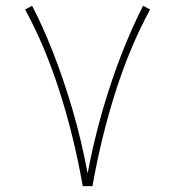

<svg xmlns="http://www.w3.org/2000/svg" viewBox="-20 -637 600 657"><path d="M263.2 0Q232.9 -171.9 182.9 -327.1Q132.8 -482.4 65.9 -604.5L89.8 -617.2Q125 -550.3 160.6 -460Q196.3 -369.6 227.5 -263.7Q258.8 -157.7 279.8 -43.5Q301.3 -157.7 332.3 -263.7Q363.3 -369.6 399.2 -460Q435.1 -550.3 469.7 -617.2L493.7 -604.5Q426.8 -482.4 376.7 -327.1Q326.7 -171.9 296.4 0Z"/></svg>

Font: Vazirmatn FD Thin
Style: Regular
Weight: 100
Designer: Saber Rastikerdar
Foundry: Saber Rastikerdar
Version: Version 33.003